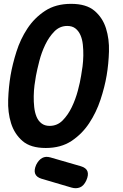

<svg xmlns="http://www.w3.org/2000/svg" viewBox="-20 -760 640 999"><path d="M238 -105Q278 -105 306 -133.5Q334 -162 353.5 -202.5Q373 -243 385 -288Q397 -333 402 -366Q406 -387 409.5 -414.5Q413 -442 413.5 -471Q414 -500 411 -528Q408 -556 398.5 -577.5Q389 -599 372.5 -612Q356 -625 330 -625Q291 -625 263 -596.5Q235 -568 215.5 -527.5Q196 -487 184.5 -442Q173 -397 167 -365Q163 -344 159.5 -316.5Q156 -289 155.5 -260Q155 -231 158 -203Q161 -175 170 -153Q179 -131 196 -118Q213 -105 238 -105ZM218 10Q139 10 97 -26.5Q55 -63 37.5 -119Q20 -175 22.5 -241.5Q25 -308 35 -368Q45 -426 65.5 -491Q86 -556 122.5 -611.5Q159 -667 214.5 -703.5Q270 -740 350 -740Q429 -740 471.5 -704Q514 -668 531.5 -612.5Q549 -557 547 -492Q545 -427 535 -368Q525 -308 503 -241.5Q481 -175 444 -119Q407 -63 352 -26.5Q297 10 218 10ZM196 170Q170 162 163 144Q156 126 168 98Q181 72 199.5 62Q218 52 242 59L401 105Q428 113 435 131.5Q442 150 429 179Q416 207 396 215Q376 223 352 216Z"/></svg>

Font: Maple Mono
Style: Bold Italic
Weight: 700
Italic angle: -10°
Monospace: yes
Designer: subframe7536
Version: Version 7.000